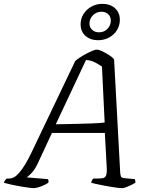

<svg xmlns="http://www.w3.org/2000/svg" viewBox="-49 -978 782 998"><path d="M125 0Q118 0 99.5 -2.5Q81 -5 57.5 -9Q34 -13 11 -18Q-12 -23 -29 -28Q-27 -34 -22.5 -40.5Q-18 -47 -14 -50H0Q11 -50 23.5 -56.5Q36 -63 50.5 -79.5Q65 -96 81.5 -123Q98 -150 117 -190L342 -661Q352 -670 367.5 -680Q383 -690 400 -699Q417 -708 431.5 -714Q446 -720 454 -720Q465 -720 482.5 -711.5Q500 -703 517.5 -692Q535 -681 544 -670L576 -77Q578 -63 581 -58.5Q584 -54 597 -52L651 -47Q653 -45 654 -39Q655 -33 655 -28Q645 -22 631.5 -15.5Q618 -9 605.5 -4.5Q593 0 584 0Q576 0 560 -2Q544 -4 524.5 -7.5Q505 -11 485.5 -14.5Q466 -18 449.5 -22Q433 -26 425 -28Q426 -35 429.5 -41.5Q433 -48 437 -50H455Q474 -50 485.5 -52Q497 -54 502 -65Q507 -76 506 -103L496 -287H221L148 -130Q132 -96 115 -78.5Q98 -61 90 -56L199 -47Q202 -45 203 -40Q204 -35 202 -28Q192 -21 177.5 -14.5Q163 -8 149 -4Q135 0 125 0ZM241 -332Q299 -333 345.5 -334Q392 -335 429.5 -336.5Q467 -338 495 -341L481 -632Q464 -644 443 -654.5Q422 -665 398 -666ZM461 -769Q421 -769 395.5 -791.5Q370 -814 370 -851Q370 -881 385 -905Q400 -929 426 -943.5Q452 -958 483 -958Q524 -958 549 -935Q574 -912 574 -875Q574 -846 559 -821.5Q544 -797 518 -783Q492 -769 461 -769ZM466 -810Q492 -810 509.5 -828Q527 -846 527 -871Q527 -891 513.5 -904Q500 -917 478 -917Q453 -917 434.5 -899Q416 -881 416 -856Q416 -836 430 -823Q444 -810 466 -810Z"/></svg>

Font: Texturina Medium 12pt ExtraLight
Style: Italic
Weight: 250
Italic angle: -11°
Version: Version 1.002